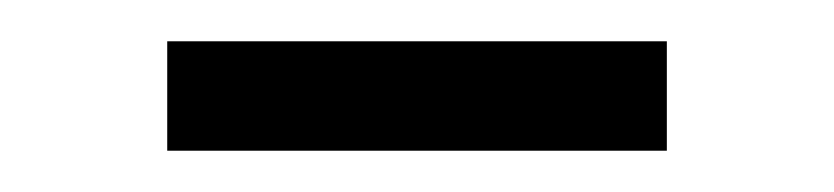

<svg xmlns="http://www.w3.org/2000/svg" viewBox="-20 -570 404 93"><path d="M61 -550H303V-497H61Z"/></svg>

Font: Rasa
Style: Regular
Weight: 400
Designer: Anna Giedrys (Yrsa+Rasa design), David Brezina (Yrsa art-direction, Rasa art-direction, design)
Foundry: Rosetta Type Foundry
Version: Version 2.004